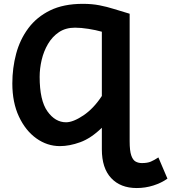

<svg xmlns="http://www.w3.org/2000/svg" viewBox="-20 -745 888 995"><path d="M651.9 -673.8V-12.7Q651.9 36.1 660.2 60.3Q668.5 84.5 682.9 92.3Q697.3 100.1 715.3 100.1Q744.1 100.1 761.7 92.5Q779.3 85 800.8 70.8L847.7 180.7Q816.4 203.1 774.7 216.3Q732.9 229.5 688.5 229.5Q604.5 229.5 556.2 178Q507.8 126.5 507.8 28.8V-83Q451.7 -28.3 396 -8.1Q340.3 12.2 290.5 12.2Q224.6 12.2 168.5 -27.8Q112.3 -67.9 78.1 -140.9Q43.9 -213.9 43.9 -312.5Q43.9 -392.6 63.7 -466.6Q83.5 -540.5 127 -598.9Q170.4 -657.2 240 -691.2Q309.6 -725.1 409.2 -725.1Q457 -725.1 495.6 -717.5Q534.2 -710 571.5 -698.2Q608.9 -686.5 651.9 -673.8ZM507.8 -247.6V-580.6Q476.6 -589.4 438.2 -595.5Q399.9 -601.6 368.7 -601.6Q320.3 -601.6 285.6 -578.4Q251 -555.2 228.8 -517.3Q206.5 -479.5 196 -434.8Q185.5 -390.1 185.5 -346.7Q185.5 -224.6 225.8 -168Q266.1 -111.3 322.3 -111.3Q358.9 -111.3 411.9 -146.7Q464.8 -182.1 507.8 -247.6Z"/></svg>

Font: Andika
Style: Bold
Weight: 700
Designer: Victor Gaultney, Annie Olsen, Julie Remington, Don Collingsworth, Eric Hays, Becca Hirsbrunner
Foundry: SIL International
Version: Version 6.101